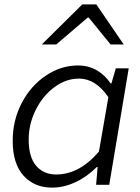

<svg xmlns="http://www.w3.org/2000/svg" viewBox="-20 -844 639 877"><path d="M38 -201Q38 -295 79.5 -374Q121 -453 190 -499Q259 -545 336 -545Q384 -545 422 -523Q460 -501 485 -463H489L509 -532H568L479 0H419L426 -81H422Q377 -36 324 -11.5Q271 13 218 13Q137 13 87.5 -41.5Q38 -96 38 -201ZM432 -152 475 -400Q417 -485 341 -485Q281 -485 228 -445.5Q175 -406 143 -341.5Q111 -277 111 -206Q111 -127 145 -87Q179 -47 236 -47Q343 -47 432 -152ZM356 -824H420L545 -641H485L385 -764H381L237 -641H171Z"/></svg>

Font: Nebula Sans Book
Style: Regular
Weight: 400
Italic angle: -9°
Designer: Paul D. Hunt for Adobe (as Source Sans)
Foundry: Nebula Entertainment & Broadcasting LLC
Version: Version 1.010